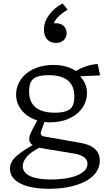

<svg xmlns="http://www.w3.org/2000/svg" viewBox="-20 -904 660 1138"><path d="M278.5 -179C400.5 -179 495.5 -249.5 495.5 -353C495.5 -395 478.5 -426 456 -450L455.5 -451.5L573.5 -457.5L559 -524.5C509.5 -522.5 459 -501 429.5 -483.5C392.5 -507.5 349 -519 297 -519C160 -519 75.5 -439 75.5 -343.5C75.5 -272.5 124.5 -214 200.5 -190.5L194.5 -178.5C182.5 -154.5 153 -108 153 -79.5C153 -65 159.5 -54 173 -44.5L128.5 -16.5C67 23 39 53.5 39 96C39 176.5 137.5 215 270.5 215C443.5 215 571.5 152.5 571.5 49C571.5 -25.5 509.5 -48 453 -58L242.5 -95C223 -98.5 217.5 -108 224 -127L243.5 -181C254.5 -179.5 266.5 -179 278.5 -179ZM115 81C115 34.5 163 -4 214 -28.5C223 -26.5 233 -24.5 244 -22.5L413 5C469 14 498.5 33.5 498.5 66.5C498.5 131 393.5 160 283 160C176.5 160 115 133 115 81ZM152.5 -361.5C152.5 -403 163.5 -425.5 177.5 -436.5C191.5 -448 217 -458.5 268.5 -458.5C374 -458.5 420.5 -412 420.5 -333C420.5 -291.5 409.5 -269 395.5 -258C381.5 -246.5 356.5 -236 305 -236C199.5 -236 152.5 -282.5 152.5 -361.5ZM240.5 -728C240.5 -674 272.5 -649.5 311 -649.5C347 -649.5 375 -670.5 375 -708C375 -744 348.5 -766.5 309.5 -766.5C306 -766.5 302.5 -766 298.5 -765.5C313 -800 344.5 -824 380.5 -847L350.5 -883.5C293.5 -852.5 240.5 -797 240.5 -728Z"/></svg>

Font: Monaspace Argon Light
Style: Regular
Weight: 300
Designer: Riley Cran & the Lettermatic Team
Foundry: Lettermatic
Version: Version 1.000 (Monaspace Argon)